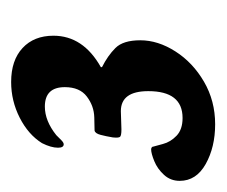

<svg xmlns="http://www.w3.org/2000/svg" viewBox="-52 -694 397 336"><g transform="rotate(-90 146.0 -525.5)"><path d="M-2 -409Q-2 -425 8.5 -436.5Q19 -448 32.5 -453.5Q46 -459 53 -459Q55 -459 56.5 -458Q58 -457 58 -455Q59 -452 62.5 -438.5Q66 -425 77 -414.5Q88 -404 108 -404Q155 -404 155 -464Q155 -512 120 -512L88 -511Q77 -511 75 -513.5Q73 -516 74 -526Q76 -538 78.5 -547.5Q81 -557 86 -558Q89 -558 109 -558.5Q129 -559 145.5 -571.5Q162 -584 162 -610Q162 -645 128 -645Q103 -645 78 -625Q74 -621 69.5 -616.5Q65 -612 62 -612Q56 -612 56 -622Q56 -634 64 -650Q79 -674 108.5 -689Q138 -704 171 -704Q209 -704 230.5 -684Q252 -664 252 -630Q252 -578 197 -547V-545Q217 -535 230.5 -521.5Q244 -508 244 -478Q244 -447 224.5 -416.5Q205 -386 171.5 -366.5Q138 -347 97 -347Q57 -347 27.5 -363.5Q-2 -380 -2 -409Z"/></g></svg>

Font: Charm
Style: Bold
Weight: 700
Designer: Katatrad Aksorn Co.,Ltd.
Foundry: Cadson Demak Co.,Ltd.
Version: Version 1.001